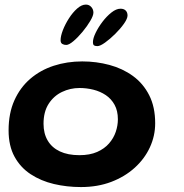

<svg xmlns="http://www.w3.org/2000/svg" viewBox="-20 -768 782 816"><path d="M324 27Q264 27 209 14Q154 1 110.5 -27.5Q67 -56 41.8 -102Q16.5 -148 16.5 -214Q16.5 -286.5 41 -341.2Q65.5 -396 108.5 -433Q151.5 -470 208.2 -488.5Q265 -507 329.5 -507Q389.5 -507 445.2 -492Q501 -477 544.8 -445.2Q588.5 -413.5 614 -363.5Q639.5 -313.5 639.5 -244Q639.5 -190.5 617 -141.8Q594.5 -93 552.5 -55Q510.5 -17 452.8 5Q395 27 324 27ZM317.5 -108.5Q361.5 -108.5 392.8 -122.2Q424 -136 443.5 -158.5Q463 -181 472 -207.8Q481 -234.5 481 -261Q481 -297 467 -322.5Q453 -348 429.5 -363.8Q406 -379.5 377 -386.8Q348 -394 318 -394Q278.5 -394 243.5 -377.2Q208.5 -360.5 186.8 -326.8Q165 -293 165 -242Q165 -200.5 182.8 -170.5Q200.5 -140.5 234.5 -124.5Q268.5 -108.5 317.5 -108.5ZM261.5 -577Q252 -577 244.8 -581.2Q237.5 -585.5 237.5 -597Q237.5 -614.5 247.2 -639.8Q257 -665 273 -690Q289 -715 308 -731.8Q327 -748.5 345 -748.5Q359 -748.5 368 -738.2Q377 -728 377 -714.5Q377 -701.5 363.5 -678.8Q350 -656 330.5 -632.5Q311 -609 292 -593Q273 -577 261.5 -577ZM394 -572Q384.5 -572 379.8 -575Q375 -578 375 -589.5Q375 -604.5 386.2 -628Q397.5 -651.5 415.2 -675Q433 -698.5 453.5 -714.8Q474 -731 492 -731Q506.5 -731 514.2 -723.2Q522 -715.5 522 -702Q522 -689 506.8 -667.2Q491.5 -645.5 469.5 -623.8Q447.5 -602 426.5 -587Q405.5 -572 394 -572Z"/></svg>

Font: Gluten Medium
Style: Regular
Weight: 500
Designer: Tyler Finck
Foundry: Etcetera Type Company
Version: Version 1.300